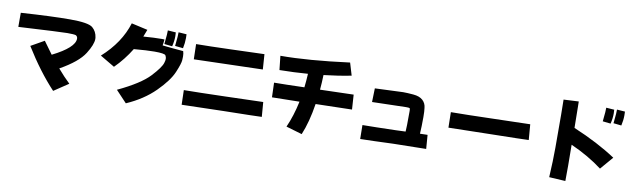

<svg xmlns="http://www.w3.org/2000/svg" viewBox="-47 -1381 6472 1971"><g transform="rotate(10 3189.0 -395.0)"><path d="M530 20Q370 -150 219 -394L357 -472Q405 -404 451 -343Q679 -457 679 -550Q679 -574 659 -584Q640 -590 571 -590Q510 -590 64 -565V-712Q387 -733 577 -733Q766 -733 810.5 -695Q855 -657 863 -595Q864 -588 864 -580Q864 -522 803 -425Q739 -323 552 -218Q618 -141 681 -81Z M1774 -614Q1782 -591 1782 -559Q1782 -555 1780.5 -520.5Q1779 -486 1739 -391Q1699 -296 1581 -178.5Q1463 -61 1287 16L1173 -105Q1406 -215 1498.5 -314.5Q1591 -414 1604 -462Q1612 -486 1612 -504Q1612 -522 1601.5 -540Q1591 -558 1485 -558Q1407 -558 1271 -546Q1199 -428 1102 -332L950 -422Q1140 -592 1205 -803L1374 -765Q1360 -726 1345 -690Q1460 -699 1539 -699L1564 -698Q1561 -662 1556 -635Q1661 -623 1774 -614ZM1694 -796 1778 -790Q1779 -771 1779 -751Q1779 -699 1767 -643L1683 -652Q1696 -773 1694 -796ZM1582 -796 1666 -790Q1668 -771 1668 -751Q1668 -699 1654 -643L1571 -652Q1584 -773 1582 -796Z M1892 -708Q2027 -709 2253.5 -716.5Q2480 -724 2601 -728L2612 -570Q2563 -568 2252 -560Q2019 -554 1896 -550ZM1850 -221Q1995 -222 2269.5 -230Q2544 -238 2674 -242L2686 -89Q2633 -86 2285 -80Q1985 -71 1854 -69Z M3040 -310Q2836 -305 2754 -305L2749 -457Q2870 -458 3064 -464Q3072 -532 3076 -607Q2934 -596 2781 -594L2765 -740Q3052 -740 3482 -796L3521 -666Q3386 -639 3235 -622Q3233 -541 3226 -468Q3453 -474 3575 -478L3585 -324Q3537 -322 3207 -315Q3177 -122 3120 14L2953 -35Q3008 -158 3040 -310Z M4166 -197Q4170 -228 4170 -414Q4170 -438 4164 -441.5Q4158 -445 4128 -445Q4082 -445 3774 -436L3778 -579Q3929 -585 4072 -591Q4113 -591 4178 -585.5Q4243 -580 4277 -549Q4311 -518 4315 -469Q4320 -436 4320 -374Q4320 -275 4315 -201Q4351 -202 4394 -203L4405 -58Q4352 -56 4063 -52Q3838 -43 3720 -41L3718 -186Q3846 -187 4062 -193Q4121 -195 4166 -197Z M4589 -474Q4753 -475 5009.5 -482.5Q5266 -490 5413 -493L5426 -331Q5368 -328 5029 -322Q4743 -316 4592 -313Z M5868 -360Q5870 -197 5870 -142L5869 18L5699 8Q5709 -169 5709 -301Q5709 -740 5706 -802L5863 -810Q5863 -777 5864 -752Q5866 -625 5867 -535Q6125 -427 6312 -303L6197 -169Q6056 -276 5868 -360ZM6152 -796 6236 -790Q6238 -771 6238 -751Q6238 -699 6224 -643L6141 -652Q6154 -773 6152 -796ZM6264 -796 6348 -790Q6349 -771 6349 -751Q6349 -699 6336 -643L6253 -652Q6266 -773 6264 -796Z"/></g></svg>

Font: KN Bobohei
Style: Bold
Weight: 700
Designer: Kingnam Type Foundry
Version: Version 1.710;March 18, 2023